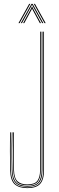

<svg xmlns="http://www.w3.org/2000/svg" viewBox="-20 -963 302 988"><path d="M120.5 5Q78.2 5 55.9 -14.6Q33.5 -34.2 32.2 -88Q31.2 -137.2 31.1 -185.6Q31 -234 32.5 -282.2H36.5Q35.5 -250.8 35.2 -219.2Q35 -187.8 35.2 -155.1Q35.5 -122.5 36.2 -88.2Q37.5 -38.2 57.9 -18.6Q78.2 1 120.5 1Q164.5 1 183.5 -19.8Q202.5 -40.5 202.5 -88V-800H206.5V-88Q206.5 -38.2 186.6 -16.6Q166.8 5 120.5 5ZM120.5 -2.2Q80.5 -2.2 61 -21.2Q41.5 -40.2 40.2 -88.2Q39.5 -120.2 39.2 -153Q39 -185.8 39.2 -218.2Q39.5 -250.8 40.5 -282.2H44.2Q43 -239.5 42.8 -189.5Q42.5 -139.5 44 -88.2Q45.2 -44 63 -25.2Q80.8 -6.5 120.2 -6.5Q163.5 -6.5 178.9 -27.2Q194.2 -48 194.2 -87V-800H198.5V-88Q198.5 -42.5 180.4 -22.4Q162.2 -2.2 120.5 -2.2ZM120.2 -10Q79.2 -10 64.4 -29.9Q49.5 -49.8 48.2 -87.2Q47.2 -126 46.9 -156Q46.5 -186 46.9 -215.5Q47.2 -245 48.2 -282.2H52.2Q51.5 -253.8 51 -221.9Q50.5 -190 50.8 -156.2Q51 -122.5 52 -88.2Q53.2 -45.8 70.5 -29.9Q87.8 -14 120.2 -14Q158.8 -14 172.5 -32.9Q186.2 -51.8 186.2 -87V-800H190.2V-87Q190.2 -50 175.8 -30Q161.2 -10 120.2 -10ZM75 -844 130 -943H136L81 -844ZM87 -844 142 -943H148L203 -844H197L150 -929.2L146 -937.5H144L140 -929.2L93 -844ZM99 -844 139 -917.8 144 -928.8H146L151 -917.8L191 -844H185L147.5 -913.2L146 -918H144L142.5 -913.2L105 -844ZM209 -844 154 -943H160L215 -844Z"/></svg>

Font: Big Shoulders Inline Display Thin Thin
Style: Regular
Weight: 250
Version: Version 2.002